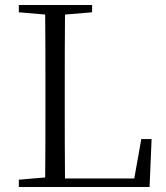

<svg xmlns="http://www.w3.org/2000/svg" viewBox="-20 -745 661 765"><path d="M55 -696 160 -687C161 -590 161 -490 161 -390V-329C161 -234 161 -136 160 -38L55 -29V0H576L584 -191H543L515 -34H239C238 -134 238 -232 238 -316V-373C238 -488 238 -589 239 -687L347 -696V-725H55Z"/></svg>

Font: Noto Serif KR Light
Style: Regular
Weight: 300
Designer: Ryoko NISHIZUKA 西塚涼子 (kana & ideographs); Frank Grießhammer (Latin, Greek & Cyrillic); Wenlong ZHANG 张文龙 (bopomofo); San
Foundry: Adobe
Version: Version 2.001;hotconv 1.1.0;makeotfexe 2.6.0